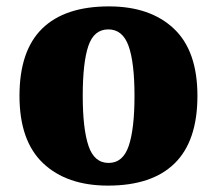

<svg xmlns="http://www.w3.org/2000/svg" viewBox="-20 -571 680 601"><path d="M318 10Q189 10 115 -60Q41 -130 41 -271Q41 -412 112 -481.5Q183 -551 321 -551Q450 -551 524 -481.5Q598 -412 598 -271Q598 -130 527 -60Q456 10 318 10ZM320 -61Q365 -61 383 -114.5Q401 -168 401 -271Q401 -375 382.5 -427Q364 -479 319 -479Q274 -479 256.5 -427Q239 -375 239 -271Q239 -168 257 -114.5Q275 -61 320 -61Z"/></svg>

Font: Noto Serif Ethiopic Black
Style: Regular
Weight: 900
Designer: Monotype Design Team
Foundry: Monotype Imaging Inc.
Version: Version 2.102; ttfautohint (v1.8.4.7-5d5b)